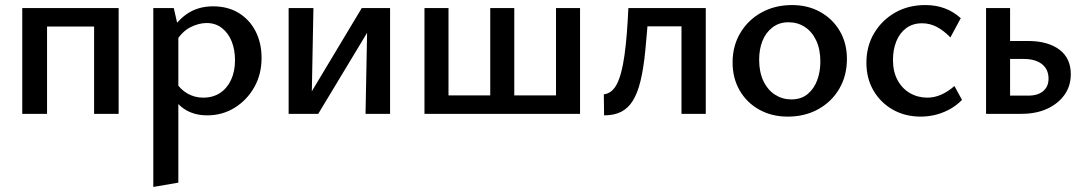

<svg xmlns="http://www.w3.org/2000/svg" viewBox="-20 -450 4279 759"><path d="M352 0V-418H449V0ZM68 0V-418H166V0ZM115 -345V-418H403V-345Z M799 6Q745 6 706.5 -20.5Q668 -47 650 -96L674 -127Q693 -96 721.5 -80Q750 -64 783 -64Q822 -64 850 -82.5Q878 -101 893.5 -134.5Q909 -168 909 -212Q909 -253 896 -286Q883 -319 857.5 -339Q832 -359 797 -359Q766 -359 733 -342.5Q700 -326 675 -285L641 -303Q675 -365 719 -395Q763 -425 822 -425Q881 -425 924 -398.5Q967 -372 990.5 -326Q1014 -280 1014 -221Q1014 -156 985 -105Q956 -54 907.5 -24Q859 6 799 6ZM586 289V-418H667L685 -339V272Z M1425 0 1433 -418H1522V0ZM1121 0V-418H1219L1211 0ZM1185 0V-43L1410 -418H1463V-373L1238 0Z M1705 0V-73H1967V0ZM1658 0V-418H1753V0ZM2178 0V-418H2273V0ZM1963 0V-73H2226V0ZM1918 0V-418H2013V0Z M2368 6 2367 -77Q2400 -81 2419 -118.5Q2438 -156 2448.5 -230.5Q2459 -305 2464 -418H2545Q2538 -322 2531 -250.5Q2524 -179 2512 -130Q2500 -81 2481.5 -51.5Q2463 -22 2435.5 -8Q2408 6 2368 6ZM2674 0V-418H2770V0ZM2513 -346V-418H2715V-346Z M3094 11Q3031 11 2981.5 -16.5Q2932 -44 2904 -92.5Q2876 -141 2876 -203Q2876 -269 2907 -320.5Q2938 -372 2991 -401Q3044 -430 3111 -430Q3174 -430 3223 -402.5Q3272 -375 3300 -327Q3328 -279 3328 -217Q3328 -151 3298 -99.5Q3268 -48 3215 -18.5Q3162 11 3094 11ZM3108 -57Q3147 -57 3172.5 -78Q3198 -99 3210.5 -133Q3223 -167 3223 -206Q3223 -255 3206.5 -290Q3190 -325 3161.5 -343.5Q3133 -362 3097 -362Q3060 -362 3033.5 -341.5Q3007 -321 2994 -288Q2981 -255 2981 -214Q2981 -165 2998 -129.5Q3015 -94 3044 -75.5Q3073 -57 3108 -57Z M3620 11Q3558 11 3509.5 -16.5Q3461 -44 3433 -92Q3405 -140 3405 -202Q3405 -268 3436 -319.5Q3467 -371 3519 -400.5Q3571 -430 3638 -430Q3681 -430 3716 -416.5Q3751 -403 3778 -378L3737 -302Q3711 -329 3683.5 -343.5Q3656 -358 3625 -358Q3588 -358 3562 -338.5Q3536 -319 3523 -286Q3510 -253 3510 -213Q3510 -167 3528 -133.5Q3546 -100 3577 -82Q3608 -64 3646 -64Q3674 -64 3701 -76Q3728 -88 3753 -110L3783 -55Q3758 -30 3729.5 -15.5Q3701 -1 3673.5 5Q3646 11 3620 11Z M3878 0V-418H3973V-72H4045Q4083 -72 4104 -90Q4125 -108 4125 -139Q4125 -176 4099 -196.5Q4073 -217 4026 -217H3952V-288H4044Q4084 -288 4115.5 -279Q4147 -270 4169 -253Q4191 -236 4202 -212Q4213 -188 4213 -157Q4213 -110 4188 -75Q4163 -40 4119.5 -20Q4076 0 4017 0Z"/></svg>

Font: Ysabeau Office SemiBold
Style: Regular
Weight: 600
Designer: Christian Thalmann (Catharsis Fonts)
Version: Version 2.001;gftools[0.9.30]; featfreeze: tnum,lnum,ss02